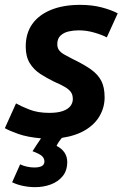

<svg xmlns="http://www.w3.org/2000/svg" viewBox="-26 -558 521 791"><path d="M119 213Q94 213 69.5 208Q45 203 24 193L57 119Q69 125 84.5 128.5Q100 132 115 132Q136 132 146.5 126Q157 120 157 107Q157 95 147.5 85.5Q138 76 108 65Q115 54 124.5 39.5Q134 25 143 12Q87 7 50 -6Q13 -19 -6 -30L40 -132Q61 -120 95.5 -106.5Q130 -93 177 -93Q211 -93 232.5 -100.5Q254 -108 264 -121Q274 -134 274 -150Q274 -167 266.5 -178Q259 -189 242.5 -199Q226 -209 198 -221Q167 -236 140 -253.5Q113 -271 96.5 -298Q80 -325 80 -366Q80 -421 107 -459Q134 -497 184.5 -517.5Q235 -538 304 -538Q353 -538 393 -527.5Q433 -517 459 -503L414 -404Q393 -415 361.5 -424Q330 -433 298 -433Q277 -433 257 -428.5Q237 -424 223.5 -411.5Q210 -399 210 -376Q210 -361 217.5 -351Q225 -341 239.5 -333Q254 -325 273 -315Q319 -293 348 -272.5Q377 -252 391 -225.5Q405 -199 405 -157Q405 -117 385.5 -82Q366 -47 327 -23Q288 1 229 10Q222 18 216 27Q210 36 207 43Q229 54 240 71Q251 88 251 109Q251 145 232 168Q213 191 183 202Q153 213 119 213Z"/></svg>

Font: Ubuntu Sans
Style: Bold Italic
Weight: 700
Italic angle: -13.5°
Designer: Dalton Maag Ltd
Foundry: Dalton Maag Ltd
Version: Version 1.006